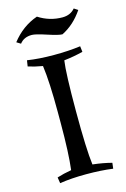

<svg xmlns="http://www.w3.org/2000/svg" viewBox="-110 -749 533 810"><g transform="rotate(-15 156.0 -344.0)"><path d="M240 -665Q275 -665 295 -689L312 -678Q274 -622 221 -596Q205 -596 158 -611.5Q111 -627 95 -627Q60 -627 42 -603L24 -614Q70 -673 136 -696Q184 -665 240 -665ZM200 -488Q192 -434 192 -267Q192 -100 201 -33Q246 -28 284 -18L281 7Q229 0 164.5 0Q100 0 49 8L45 -18Q73 -27 108 -33Q117 -105 117 -237V-284Q117 -416 107 -488Q72 -494 44 -503L48 -529Q99 -521 163.5 -521Q228 -521 280 -528L283 -503Q245 -493 200 -488Z"/></g></svg>

Font: Almendra SC
Style: Regular
Weight: 400
Designer: Ana Sanfelippo
Foundry: Ana Sanfelippo
Version: Version 1.002